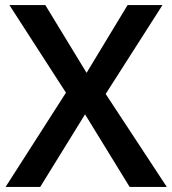

<svg xmlns="http://www.w3.org/2000/svg" viewBox="-20 -734 676 754"><path d="M635 0 395 -365 618 -714H481L320 -448L158 -714H17L239 -370L2 0H138L314 -285L489 0Z"/></svg>

Font: Noto Sans Vithkuqi SemiBold
Style: Regular
Weight: 600
Version: Version 1.001